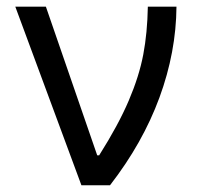

<svg xmlns="http://www.w3.org/2000/svg" viewBox="-20 -550 591 570"><path d="M25.4 -530.3H116.2L268.6 -88.9H274.4Q331.5 -179.2 362.3 -251.5Q393.1 -323.7 405.3 -387.9Q417.5 -452.1 418.9 -530.3H503.9Q502.9 -395.5 453.4 -260.5Q403.8 -125.5 306.6 0H221.7Z"/></svg>

Font: WEMIX Pretendard
Style: Regular
Weight: 400
Designer: Base glyphs from Inter by Rasmus Andersson; Hangeul glyphs from Noto Sans CJK(Source Han Sans) by Jang Soo-young and Kan
Foundry: Kil Hyung-jin
Version: Version 1.000